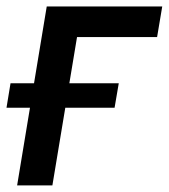

<svg xmlns="http://www.w3.org/2000/svg" viewBox="-26 -562 512 582"><path d="M465.8 -542.5 450.2 -449.7H207.5L132.8 0H25.9L115.7 -542.5ZM-6.3 -235.4 5.9 -309.6H334L321.3 -235.4Z"/></svg>

Font: Inter 16pt Medium
Style: Italic
Weight: 500
Italic angle: -9.3988°
Version: Version 4.001;git-66647c0bb